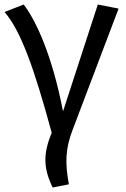

<svg xmlns="http://www.w3.org/2000/svg" viewBox="-22 -599 557 850"><path d="M83 -579 -2 -546C70 -463 129 -298 207 -11C168 82 170 146 211 231L283 217C265 122 268 58 299 -23L503 -561L411 -579L257 -106C208 -360 135 -511 83 -579Z"/></svg>

Font: Glow Sans SC Normal Book
Style: Regular
Weight: 500
Designer: Ryoko NISHIZUKA (kana, bopomofo & ideographs); Paul D. Hunt (Latin, Greek & Cyrillic); Sandoll Communications, Soo-young
Version: Version 0.93